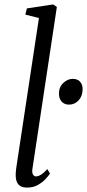

<svg xmlns="http://www.w3.org/2000/svg" viewBox="-20 -838 394 868"><path d="M126.5 -74Q124 -57.5 129.2 -49Q134.5 -40.5 142 -40.5Q152 -40.5 164.5 -47.8Q177 -55 194 -73.5L206 -53.5Q200.5 -44.5 186.5 -29.2Q172.5 -14 151.5 -2Q130.5 10 103 10Q86 10 74.2 4.2Q62.5 -1.5 56.5 -15Q50.5 -28.5 51 -50Q51 -54 51.5 -60.5Q52 -67 53 -74.8Q54 -82.5 55 -89L156 -756.5L94.5 -772L101.5 -800L220.5 -818L237 -806.5ZM246.5 -415Q246.5 -444.5 266.2 -463Q286 -481.5 308.5 -481.5Q331.5 -481.5 342.5 -468Q353.5 -454.5 353.5 -436Q353.5 -404.5 335.8 -384.8Q318 -365 292 -365Q271.5 -365 259 -378.5Q246.5 -392 246.5 -415Z"/></svg>

Font: Merriweather 48pt Light
Style: Italic
Weight: 300
Italic angle: -7.8°
Version: Version 2.101